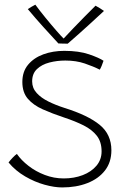

<svg xmlns="http://www.w3.org/2000/svg" viewBox="-20 -780 538 842"><path d="M252.5 42Q218.5 42 175.2 30Q132 18 90 -6.5Q48 -31 17.5 -67.5Q25 -77.5 35.5 -88.5Q46 -99.5 54 -105Q73 -77.5 104.8 -52.8Q136.5 -28 176.5 -12.8Q216.5 2.5 259.5 2.5Q305 2.5 342.8 -12Q380.5 -26.5 403 -53.2Q425.5 -80 425.5 -116Q425.5 -158 404.5 -184.8Q383.5 -211.5 346.8 -230Q310 -248.5 261.5 -264.5Q209 -282 167.5 -300.5Q126 -319 102 -347Q78 -375 78 -420.5Q78 -466 103.2 -496.2Q128.5 -526.5 170.2 -541.8Q212 -557 262 -557Q326 -557 370.5 -541.8Q415 -526.5 434 -513.5Q430.5 -502.5 425.8 -491.2Q421 -480 417.5 -474.5Q390 -488.5 352 -501.5Q314 -514.5 266.5 -514.5Q230 -514.5 196.5 -505.8Q163 -497 142 -477Q121 -457 121 -423Q121 -394 140.8 -372.2Q160.5 -350.5 192.5 -334.8Q224.5 -319 262 -307Q366 -274.5 417.2 -232.5Q468.5 -190.5 468.5 -121Q468.5 -68.5 440.2 -32.2Q412 4 363.2 23Q314.5 42 252.5 42ZM399 -755Q408 -750 418.8 -743.5Q429.5 -737 436 -732Q366.5 -667.5 328.2 -633.5Q290 -599.5 277 -588.5Q267.5 -588.5 256 -588.8Q244.5 -589 236 -589.5Q204 -624 170.8 -660.8Q137.5 -697.5 102 -740Q110 -745.5 118 -750.2Q126 -755 135 -759.5Q153.5 -734 179 -702.8Q204.5 -671.5 227 -645.8Q249.5 -620 259 -611Q274 -627.5 299.5 -654Q325 -680.5 352 -708Q379 -735.5 399 -755Z"/></svg>

Font: Grandstander Thin
Style: Regular
Weight: 100
Designer: Tyler Finck
Foundry: Etcetera Type Co
Version: Version 1.200; ttfautohint (v1.8.3)